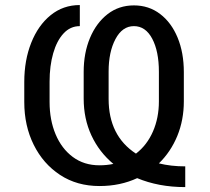

<svg xmlns="http://www.w3.org/2000/svg" viewBox="-20 -742 847 776"><path d="M728.7 -69.6V14.2Q674.4 14.2 625.5 5Q576.7 -4.3 534.4 -22Q501.1 -6.4 462.7 1.8Q424.4 9.9 382.1 9.9Q291.2 9.9 222.8 -35Q154.5 -79.9 116.3 -156.8Q78.1 -233.7 78.1 -329.5V-410.5Q78.1 -498.6 106.2 -569.1Q134.2 -639.6 184.7 -680.6Q235.1 -721.6 302.6 -721.6V-636.4Q264.2 -636.4 236.9 -606.9Q209.5 -577.4 195 -526.6Q180.4 -475.9 180.4 -411.9V-329.5Q180.4 -257.1 204.7 -199.2Q229 -141.3 274.3 -107.6Q319.6 -73.9 382.1 -73.9Q411.2 -73.9 438.2 -79.5Q381 -127.1 349.6 -194.4Q318.2 -261.7 318.2 -343.8V-451.7Q318.2 -527.7 343.6 -588.4Q369 -649.1 414.6 -684.7Q460.2 -720.2 521.3 -720.2Q581.7 -720.2 627.1 -685.5Q672.6 -650.9 697.8 -590Q723 -529.1 723 -450.3V-332.4Q723 -257.1 696.6 -192.6Q670.1 -128.2 622.2 -81.7Q670.8 -69.6 728.7 -69.6ZM419 -342.3Q419 -193.2 529.5 -121.1Q574.2 -155.5 598.2 -210.6Q622.2 -265.6 622.2 -332.4V-451.7Q622.2 -534.8 595.2 -585.6Q568.2 -636.4 521.3 -636.4Q474.4 -636.4 446.7 -584.2Q419 -532 419 -453.1Z"/></svg>

Font: Inter UI
Style: Regular
Weight: 400
Designer: Rasmus Andersson
Foundry: rsms
Version: Version 2.2